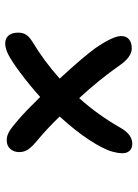

<svg xmlns="http://www.w3.org/2000/svg" viewBox="85 -647 530 740"><g transform="rotate(-90 350.0 -277.0)"><path d="M166 -32.2Q143.1 -32.2 133.8 -49.8Q124.5 -67.4 134.8 -106Q144 -142.1 180.2 -197.3Q216.3 -252.4 271 -312Q226.6 -357.9 186 -392.1Q158.2 -414.6 146 -430.7Q133.8 -446.8 133.8 -467.8Q133.8 -488.3 146 -502.2Q158.2 -516.1 179.2 -516.1Q196.8 -516.1 212.6 -506.8Q228.5 -497.6 258.8 -471.2Q293.9 -440.9 346.2 -387.2Q389.6 -426.3 440.9 -464.8Q485.8 -498 509.8 -510Q533.7 -522 551.8 -522Q572.3 -522 583.3 -508.8Q594.2 -495.6 594.2 -472.2Q594.2 -454.1 586.4 -441.7Q578.6 -429.2 559.1 -417Q485.8 -373 417 -312Q498.5 -223.6 534.2 -174.8Q581.1 -106.4 581.1 -75.2Q581.1 -55.7 568.6 -44.9Q556.2 -34.2 533.2 -34.2Q499.5 -34.2 465.8 -84Q414.1 -158.2 341.8 -236.8Q276.4 -164.1 226.1 -75.2Q200.7 -32.2 166 -32.2Z"/></g></svg>

Font: Shantell Sans Bouncy
Style: Regular
Weight: 500
Designer: Stephen Nixon, Anya Danilova, Shantell Martin
Foundry: Arrow Type
Version: Version 1.006;[9816181b4]